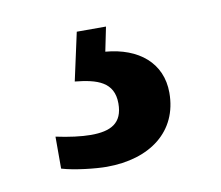

<svg xmlns="http://www.w3.org/2000/svg" viewBox="-42 -57 395 343"><g transform="rotate(-10 155.0 114.5)"><path d="M127 238C206 238 260 197 260 127C260 73 220 40 160 35L169 -9H116L97 78C137 82 167 91 167 130C167 166 145 177 109 177C92 177 69 174 46 169V227C69 234 108 238 127 238Z"/></g></svg>

Font: Noto Serif SemiCondensed
Style: Bold
Weight: 700
Width: 4
Designer: Monotype Design Team
Foundry: Monotype Imaging Inc.
Version: Version 2.015